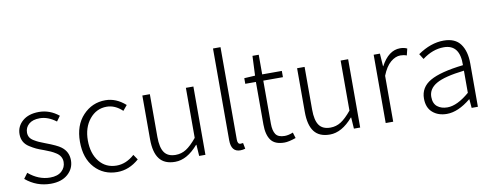

<svg xmlns="http://www.w3.org/2000/svg" viewBox="-66 -1129 3783 1476"><g transform="rotate(-10 1826.0 -391.0)"><path d="M231.4 12.7Q121.1 12.7 35.2 -59.6L66.4 -101.6Q144.5 -35.2 234.4 -35.2Q293 -35.2 324.7 -64Q356.4 -92.8 356.4 -135.7Q356.4 -158.2 345.7 -176.8Q335 -195.3 313.5 -209Q292 -222.7 273.4 -231Q254.9 -239.3 226.6 -250Q187.5 -263.7 165.5 -273.9Q143.6 -284.2 115.2 -302.2Q86.9 -320.3 73.2 -345.7Q59.6 -371.1 59.6 -403.3Q59.6 -464.8 106.9 -505.9Q154.3 -546.9 235.4 -546.9Q319.3 -546.9 389.6 -490.2L360.4 -450.2Q296.9 -498 233.4 -498Q177.7 -498 147.9 -471.7Q118.2 -445.3 118.2 -406.2Q118.2 -385.7 127.4 -369.6Q136.7 -353.5 158.7 -340.3Q180.7 -327.1 195.3 -320.8Q210 -314.5 242.2 -301.8Q331.1 -268.6 360.4 -246.1Q414.1 -206.1 414.1 -138.7Q414.1 -74.2 365.2 -30.8Q316.4 12.7 231.4 12.7Z M751 12.7Q643.6 12.7 575.2 -62Q506.8 -136.7 506.8 -265.6Q506.8 -394.5 578.6 -470.7Q650.4 -546.9 753.9 -546.9Q837.9 -546.9 910.2 -482.4L877 -442.4Q820.3 -496.1 754.9 -496.1Q674.8 -496.1 621.6 -431.2Q568.4 -366.2 568.4 -265.6Q568.4 -163.1 619.1 -100.1Q669.9 -37.1 753.9 -37.1Q828.1 -37.1 893.6 -95.7L920.9 -55.7Q842.8 12.7 751 12.7Z M1202.1 12.7Q1119.1 12.7 1080.1 -38.1Q1041 -88.9 1041 -192.4V-533.2H1099.6V-199.2Q1099.6 -116.2 1127 -77.6Q1154.3 -39.1 1214.8 -39.1Q1259.8 -39.1 1297.4 -63Q1335 -86.9 1380.9 -142.6V-533.2H1439.5V0H1390.6L1384.8 -87.9H1381.8Q1294.9 12.7 1202.1 12.7Z M1710 12.7Q1638.7 12.7 1638.7 -79.1V-794.9H1697.3V-73.2Q1697.3 -37.1 1720.7 -37.1Q1729.5 -37.1 1740.2 -39.1L1749 6.8Q1729.5 12.7 1710 12.7Z M2055.7 12.7Q1980.5 12.7 1949.7 -29.8Q1918.9 -72.3 1918.9 -152.3V-484.4H1835.9V-528.3L1920.9 -533.2L1927.7 -686.5H1976.6V-533.2H2129.9V-484.4H1976.6V-148.4Q1976.6 -93.8 1995.6 -65.4Q2014.6 -37.1 2065.4 -37.1Q2095.7 -37.1 2130.9 -51.8L2144.5 -6.8Q2087.9 12.7 2055.7 12.7Z M2410.2 12.7Q2327.1 12.7 2288.1 -38.1Q2249 -88.9 2249 -192.4V-533.2H2307.6V-199.2Q2307.6 -116.2 2335 -77.6Q2362.3 -39.1 2422.9 -39.1Q2467.8 -39.1 2505.4 -63Q2543 -86.9 2588.9 -142.6V-533.2H2647.5V0H2598.6L2592.8 -87.9H2589.8Q2502.9 12.7 2410.2 12.7Z M2846.7 0V-533.2H2895.5L2902.3 -433.6H2904.3Q2964.8 -546.9 3054.7 -546.9Q3086.9 -546.9 3109.4 -535.2L3096.7 -483.4Q3074.2 -492.2 3047.9 -492.2Q3008.8 -492.2 2970.7 -460Q2932.6 -427.7 2905.3 -358.4V0Z M3323.2 12.7Q3255.9 12.7 3212.4 -24.9Q3168.9 -62.5 3168.9 -133.8Q3168.9 -221.7 3249.5 -268.1Q3330.1 -314.5 3508.8 -335Q3512.7 -496.1 3386.7 -496.1Q3299.8 -496.1 3218.8 -434.6L3192.4 -476.6Q3293.9 -546.9 3394.5 -546.9Q3484.4 -546.9 3525.4 -490.2Q3566.4 -433.6 3566.4 -337.9V0H3517.6L3511.7 -68.4H3509.8Q3411.1 12.7 3323.2 12.7ZM3335.9 -36.1Q3412.1 -36.1 3508.8 -119.1V-292Q3355.5 -274.4 3291 -237.3Q3226.6 -200.2 3226.6 -136.7Q3226.6 -85 3257.3 -60.5Q3288.1 -36.1 3335.9 -36.1Z"/></g></svg>

Font: Bpmf Zihi Sans Light
Style: Light
Weight: 300
Foundry: But Ko
Version: Version 1.320